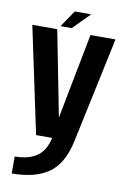

<svg xmlns="http://www.w3.org/2000/svg" viewBox="-101 -767 696 1058"><g transform="rotate(10 247.0 -238.0)"><path d="M137.5 0 11.5 -595H151L244.5 -117L337 -595H477L350.5 0Q322.5 127 247.5 179.2Q172.5 231.5 42 231.5V136.5Q117.5 136.5 164 105.5Q211 74.5 227.5 0ZM165.5 -614.5 229.5 -708H321L228.5 -614.5Z"/></g></svg>

Font: Anybody SemiBold
Style: Regular
Weight: 600
Designer: Tyler Finck
Foundry: Etcetera Type Company
Version: Version 1.010; ttfautohint (v1.8.3) -l 8 -r 50 -G 200 -x 14 